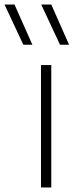

<svg xmlns="http://www.w3.org/2000/svg" viewBox="-92 -828 336 848"><path d="M89 0V-540.5H134.5V0ZM173 -630.5 90 -808H134.5L213 -630.5ZM11 -630.5 -72 -808H-28L51 -630.5Z"/></svg>

Font: Encode Sans SmExp XLt
Style: Regular
Weight: 200
Width: 6
Designer: Multiple Designers
Foundry: Impallari Type
Version: Version 3.002; ttfautohint (v1.8.3) -l 8 -r 50 -G 200 -x 14 